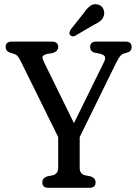

<svg xmlns="http://www.w3.org/2000/svg" viewBox="-20 -899 657 919"><path d="M437.5 -26Q437.5 0 408 0H212Q182.5 0 182.5 -26Q182.5 -46.5 205 -54.5L234.5 -60.5Q258.5 -68.5 258.5 -95V-243L79 -606.5Q69.5 -625 63 -631.8Q56.5 -638.5 46 -641.5L30 -646.5Q16.5 -650.5 11.8 -657.8Q7 -665 7 -674Q7 -700 37 -700H227Q258.5 -700 258.5 -674Q258.5 -654 232 -645L206 -641Q186.5 -635.5 183.8 -628.5Q181 -621.5 191 -601L334 -309.5L477.5 -601.5Q486 -618.5 482.2 -627.5Q478.5 -636.5 460 -641.5L432 -647Q411.5 -654 411.5 -674Q411.5 -700 441.5 -700H580.5Q610 -700 610 -674Q610 -665.5 606 -658.5Q602 -651.5 587.5 -647L578.5 -644.5Q563.5 -640 556 -631.5Q548.5 -623 535 -596.5L361.5 -243V-95Q361.5 -68 385 -60.5L415 -54.5Q437.5 -46 437.5 -26ZM380.5 -836Q396 -859.5 412.2 -871Q428.5 -882.5 448.5 -877.5Q466 -873 473.8 -857.5Q481.5 -842 477.5 -825.5Q472.5 -808.5 460.5 -798.8Q448.5 -789 427 -779L340.5 -728Q324.5 -720.5 315.5 -731.5Q311 -737.5 313 -744.5Q315 -751.5 319 -758.5Z"/></svg>

Font: Fraunces 144pt SuperSoft
Style: Regular
Weight: 400
Version: Version 1.000;[b76b70a41]